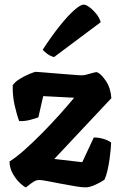

<svg xmlns="http://www.w3.org/2000/svg" viewBox="-20 -811 545 831"><path d="M92 0Q88 0 70.5 -15Q53 -30 37.5 -55.5Q22 -81 21 -112Q50 -130 86.5 -162.5Q123 -195 162 -234.5Q201 -274 237 -314Q273 -354 301 -388L167 -395L146 -303Q133 -298 110 -292Q87 -286 63 -287Q53 -313 43.5 -354.5Q34 -396 35 -442Q45 -457 66.5 -470Q88 -483 108.5 -491.5Q129 -500 136 -500Q143 -500 170 -497.5Q197 -495 231 -492.5Q265 -490 294.5 -487.5Q324 -485 335 -485Q344 -485 358 -489Q372 -493 385 -496.5Q398 -500 401 -498Q418 -491 438.5 -460.5Q459 -430 462 -386L215 -123L336 -109L386 -216Q408 -216 429 -209.5Q450 -203 461 -194Q461 -188 459.5 -169Q458 -150 454.5 -124.5Q451 -99 445.5 -74.5Q440 -50 432 -33Q418 -23 393 -11.5Q368 0 350 0Q334 0 304.5 -5Q275 -10 243.5 -16Q212 -22 186 -27Q160 -32 151 -32Q138 -32 127 -25.5Q116 -19 92 0ZM214 -564Q198 -568 184.5 -578Q171 -588 165 -596Q202 -653 237 -697Q272 -741 300 -766Q328 -791 342 -791Q352 -791 367 -780Q382 -769 396 -752Q410 -735 416 -715Z"/></svg>

Font: Texturina Black
Style: Regular
Weight: 900
Designer: Guillermo Torres Carreño
Foundry: Omnibus-Type
Version: Version 1.002; ttfautohint (v1.8.3)